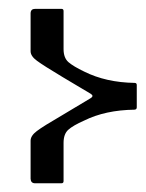

<svg xmlns="http://www.w3.org/2000/svg" viewBox="-20 -590 332 438"><path d="M60.1 -569.8H120.1Q125 -569.8 125 -564.9V-478Q125 -458 136.2 -448.2Q147.5 -438.5 171.9 -426.8Q221.7 -401.9 287.1 -400.9Q292 -400.9 292 -396V-345.2Q292 -340.3 287.1 -339.8Q220.2 -338.9 171.9 -314.9Q146.5 -303.7 135.7 -293.9Q125 -284.2 125 -264.2V-176.8Q125 -171.9 120.1 -171.9H60.1Q50.3 -171.9 49.8 -182.1V-269Q49.8 -280.3 64 -291Q78.1 -301.8 122.6 -327.6Q167 -354 187 -366.2Q194.8 -371.1 187 -376Q167 -387.7 123 -414.1Q79.1 -440.4 64.5 -451.2Q49.8 -461.9 49.8 -473.1V-560.1Q50.3 -569.8 60.1 -569.8Z"/></svg>

Font: BrevierViennese-Regular
Style: Regular
Weight: 400
Designer: Johannes Lang & Ellmer Stefan
Foundry: Johannes Lang & Ellmer Stefan
Version: Version 1.001;PS 001.001;hotconv 1.0.70;makeotf.lib2.5.58329